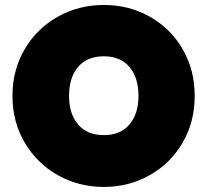

<svg xmlns="http://www.w3.org/2000/svg" viewBox="-20 -740 828 767"><path d="M29.8 -356.9Q29.8 -460.9 78.9 -543.9Q127.9 -627 211.4 -673.6Q294.9 -720.2 395 -720.2Q495.1 -720.2 578.1 -673.6Q661.1 -627 709.5 -543.9Q757.8 -460.9 757.8 -356.9Q757.8 -252.9 709.5 -169.9Q661.1 -86.9 577.6 -40Q494.1 6.8 395 6.8Q294.9 6.8 211.4 -40Q127.9 -86.9 78.9 -169.9Q29.8 -252.9 29.8 -356.9ZM255.9 -356.9Q255.9 -285.2 292 -242.7Q328.1 -200.2 395 -200.2Q460.9 -200.2 497.1 -242.7Q533.2 -285.2 533.2 -356.9Q533.2 -430.2 497.1 -472.7Q460.9 -515.1 395 -515.1Q328.1 -515.1 292 -472.7Q255.9 -430.2 255.9 -356.9Z"/></svg>

Font: Poppins Black
Style: Regular
Weight: 900
Designer: Ninad Kale (Devanagari), Jonny Pinhorn (Latin)
Foundry: Indian Type Foundry
Version: 4.004